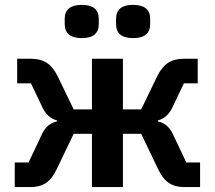

<svg xmlns="http://www.w3.org/2000/svg" viewBox="-20 -761 874 781"><path d="M313 -606Q243.2 -606 243.2 -663.1V-684.1Q243.2 -741.2 313 -741.2Q381.8 -741.2 381.8 -684.1V-663.1Q381.8 -606 313 -606ZM521 -606Q452.1 -606 452.1 -663.1V-684.1Q452.1 -741.2 521 -741.2Q590.8 -741.2 590.8 -684.1V-663.1Q590.8 -606 521 -606ZM40 0V-100.1H96.2L151.9 -217.8Q172.4 -259.3 211.9 -267.1V-271Q173.3 -281.7 153.8 -321.8L106 -421.9H49.8V-522H106.9Q144.5 -522 169.9 -505.6Q195.3 -489.3 213.9 -452.1L279.8 -315.9H354V-522H480V-315.9H554.2L620.1 -452.1Q638.7 -489.3 664.1 -505.6Q689.5 -522 727.1 -522H784.2V-421.9H728L680.2 -321.8Q660.6 -281.7 622.1 -271V-267.1Q661.6 -259.3 682.1 -217.8L737.8 -100.1H793.9V0H730Q692.4 0 667.2 -16.6Q642.1 -33.2 623 -73.2L554.2 -216.8H480V0H354V-216.8H279.8L210.9 -73.2Q191.9 -33.2 166.7 -16.6Q141.6 0 104 0Z"/></svg>

Font: Anuphan SemiBold
Style: Bold
Weight: 600
Designer: Mike Abbink, Paul van der Laan, Pieter van Rosmalen, Mint Tantisuwanna
Foundry: Bold Monday; Cadson Demak
Version: Version 3.002;hotconv 1.0.109;makeotfexe 2.5.65596